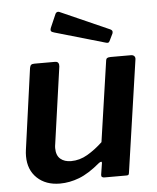

<svg xmlns="http://www.w3.org/2000/svg" viewBox="-54 -796 695 852"><g transform="rotate(-5 294.0 -370.0)"><path d="M179 10Q116 10 77.5 -26.5Q39 -63 39 -124Q39 -131 39.5 -138.5Q40 -146 41 -152L91 -513Q93 -523 97.5 -526.5Q102 -530 112 -530H204Q214 -530 218 -524Q222 -518 221 -508L173 -168Q172 -163 171.5 -158Q171 -153 171 -149Q171 -116 189 -100.5Q207 -85 237 -85Q275 -85 310 -105.5Q345 -126 378 -157L430 -514Q431 -524 436 -527Q441 -530 452 -530H542Q552 -530 557 -524Q562 -518 560 -508L488 -13Q487 -5 485 -2.5Q483 0 475 0H377Q371 0 367 -3Q363 -6 364 -13L372 -64Q373 -70 369.5 -70.5Q366 -71 359 -66Q308 -23 265 -6.5Q222 10 179 10ZM225 -743Q228 -748 232.5 -749.5Q237 -751 242 -749L461 -652Q467 -649 469 -645Q471 -641 469 -634L453 -601Q450 -595 446 -594Q442 -593 433 -596L212 -660Q200 -663 197.5 -668Q195 -673 198 -681Z"/></g></svg>

Font: Libre Franklin Thin SemiBold
Style: Italic
Weight: 600
Italic angle: -8°
Version: Version 3.000